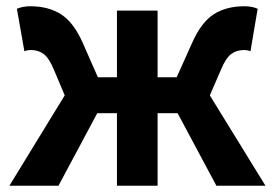

<svg xmlns="http://www.w3.org/2000/svg" viewBox="-20 -594 879 614"><path d="M187 -289 152 -372Q137 -408 120 -421Q103 -434 79 -434Q67 -434 58 -430L34 -566Q53 -574 77 -574Q135 -574 175.5 -548Q216 -522 245 -456L293 -347H354V-560H484V-347H545L594 -456Q623 -522 663 -548Q703 -574 762 -574Q786 -574 804 -566L781 -430Q772 -434 760 -434Q736 -434 719 -421Q702 -408 687 -372L651 -289L829 0H672L548 -232H484V0H354V-232H291L167 0H10Z"/></svg>

Font: Merged Yaku Han JP
Style: Bold
Weight: 700
Designer: Ryoko NISHIZUKA 西塚涼子 (kana, bopomofo & ideographs); Paul D. Hunt (Latin, Greek & Cyrillic); Sandoll Communications 산돌커뮤니
Foundry: Adobe
Version: Version 2.004